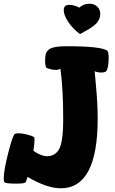

<svg xmlns="http://www.w3.org/2000/svg" viewBox="-82 -760 619 1030"><path d="M-62 198Q-62 155 -38 60.5Q-14 -34 -2 -42Q6 -45 17 -45Q37 -45 64.5 -38Q92 -31 101 -24Q103 -24 103 -9Q103 12 97 49Q139 78 170 78Q193 78 209.5 67.5Q226 57 235 40.5Q244 24 249 -4.5Q254 -33 255.5 -60Q257 -87 257 -128Q257 -284 242 -392Q234 -385 217 -385Q196 -385 167 -396Q160 -408 160 -434Q160 -461 165.5 -475.5Q171 -490 189 -500Q214 -512 276 -512Q465 -512 495 -487Q501 -475 501 -449Q501 -396 487 -377Q478 -371 461 -371Q440 -371 426 -378Q428 -351 432.5 -303.5Q437 -256 439.5 -212.5Q442 -169 442 -123Q442 250 244 250Q169 250 66 189Q57 220 52 220Q51 220 51 220Q46 225 3 225Q-55 225 -58 217Q-62 216 -62 198ZM260 -706Q260 -734 290 -734Q315 -734 344 -719Q365 -740 400 -740Q422 -740 439 -725Q456 -710 456 -684Q456 -671 450.5 -659Q445 -647 439 -639Q433 -631 419 -620.5Q405 -610 397.5 -605.5Q390 -601 371 -590.5Q352 -580 347 -577Q308 -606 284 -642.5Q260 -679 260 -706Z"/></svg>

Font: Gorditas
Style: Bold
Weight: 700
Designer: Gustavo Dipre (gbrenda1987@gmail.com)
Foundry: Gustavo Dipre (gbrenda1987@gmail.com)
Version: Version 001.001